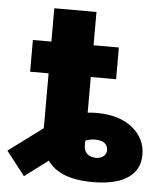

<svg xmlns="http://www.w3.org/2000/svg" viewBox="-103 -713 646 768"><g transform="rotate(5 219.5 -329.0)"><path d="M296.9 9.8Q222.7 9.8 175.5 -11.7Q128.4 -33.2 106.2 -75.2Q84 -117.2 84 -177.7V-293.9H253.4V-134.8Q253.4 -111.3 267.1 -99.6Q280.8 -87.9 301.3 -87.9Q319.8 -87.9 331.8 -97.2Q343.8 -106.4 343.8 -122.6Q343.8 -138.7 332 -149.2Q320.3 -159.7 295.9 -160.2Q281.2 -161.1 265.1 -156.5Q249 -151.9 227.1 -139.2Q205.1 -126.5 171.9 -103L21.5 10.3L-53.2 -85.9L98.6 -198.7Q135.7 -226.6 184.6 -246.8Q233.4 -267.1 288.6 -267.1Q380.9 -267.1 433.6 -224.1Q486.3 -181.2 486.3 -116.2Q486.3 -55.2 437.7 -22.7Q389.2 9.8 296.9 9.8ZM84 -194.3V-669.4H253.4V-194.3ZM9.8 -408.2V-535.6H355V-408.2Z"/></g></svg>

Font: Inter 20pt ExtraBold
Style: Regular
Weight: 800
Version: Version 4.001;git-66647c0bb